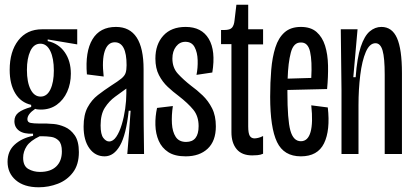

<svg xmlns="http://www.w3.org/2000/svg" viewBox="-20 -652 1751 813"><path d="M144 141Q82 141 47 111Q12 81 12 33Q12 -12 42 -39.5Q72 -67 120 -77V-86Q81 -84 61 -98.5Q41 -113 41 -139Q41 -162 58.5 -175.5Q76 -189 112 -199V-208Q68 -218 44.5 -257Q21 -296 21 -356Q21 -434 57.5 -481Q94 -528 158 -528H307V-464L182 -485V-478Q228 -468 254 -431Q280 -394 280 -340Q280 -298 264.5 -263.5Q249 -229 220.5 -208.5Q192 -188 153 -188Q149 -188 141.5 -188.5Q134 -189 129 -191Q96 -169 96 -147Q96 -134 110 -131.5Q124 -129 143 -129H175Q185 -129 207.5 -127Q230 -125 254.5 -114.5Q279 -104 296.5 -79Q314 -54 314 -8Q314 45 289 78Q264 111 225 126Q186 141 144 141ZM152 -243Q179 -243 193.5 -273.5Q208 -304 208 -353Q208 -405 193 -436Q178 -467 151 -467Q123 -467 108.5 -436Q94 -405 94 -356Q94 -304 109.5 -273.5Q125 -243 152 -243ZM149 76Q194 76 218 53Q242 30 242 -11Q242 -43 228.5 -56.5Q215 -70 196 -72.5Q177 -75 161 -75H148Q108 -56 93 -33Q78 -10 78 16Q78 51 100 63.5Q122 76 149 76Z M423 10Q383 10 358.5 -24Q334 -58 334 -116Q334 -166 351 -197.5Q368 -229 394.5 -249.5Q421 -270 450 -289Q480 -308 494 -319.5Q508 -331 512 -343.5Q516 -356 516 -376Q516 -473 466 -473Q436 -473 423.5 -435.5Q411 -398 419 -328L348 -337Q340 -433 371.5 -485.5Q403 -538 471 -538Q588 -538 588 -359V-241Q588 -181 588.5 -120.5Q589 -60 590 0H519Q523 -46 526.5 -91.5Q530 -137 533 -183H525Q514 -81 488 -35.5Q462 10 423 10ZM442 -53Q459 -53 472.5 -73Q486 -93 495.5 -124.5Q505 -156 510 -191Q515 -226 515 -257V-277Q493 -261 467.5 -242.5Q442 -224 424 -196Q406 -168 406 -121Q406 -83 417.5 -68Q429 -53 442 -53Z M766 10Q720 10 692.5 -8Q665 -26 652 -56Q639 -86 638 -122.5Q637 -159 645 -195L712 -203Q706 -164 708 -129Q710 -94 724 -72.5Q738 -51 768 -51Q821 -51 821 -118Q821 -160 798.5 -187.5Q776 -215 736 -246Q713 -263 690.5 -284Q668 -305 653 -334Q638 -363 638 -404Q638 -464 671.5 -501Q705 -538 766 -538Q834 -538 864 -487.5Q894 -437 879 -345L812 -335Q818 -364 817 -397Q816 -430 804 -452.5Q792 -475 765 -475Q741 -475 725.5 -455Q710 -435 710 -404Q710 -365 733.5 -339.5Q757 -314 789 -289Q814 -271 838 -248Q862 -225 878 -193.5Q894 -162 894 -117Q894 -55 859.5 -22.5Q825 10 766 10Z M1048 6Q1004 6 982 -20.5Q960 -47 960 -92V-465H916V-525H930Q954 -525 962.5 -535Q971 -545 973 -565L981 -632H1031V-528H1094V-464H1031V-117Q1031 -88 1037.5 -77Q1044 -66 1058 -66Q1063 -66 1072.5 -68Q1082 -70 1094 -76V-1Q1083 4 1070 5Q1057 6 1048 6Z M1254 10Q1182 10 1153 -50.5Q1124 -111 1124 -242Q1124 -303 1128.5 -356.5Q1133 -410 1146 -451Q1159 -492 1185 -515Q1211 -538 1254 -538Q1296 -538 1320.5 -516.5Q1345 -495 1356.5 -458.5Q1368 -422 1369 -374.5Q1370 -327 1365 -275L1197 -271Q1197 -267 1197 -261Q1197 -145 1209.5 -99.5Q1222 -54 1254 -54Q1284 -54 1295 -93Q1306 -132 1298 -206L1368 -197Q1379 -100 1352 -45Q1325 10 1254 10ZM1254 -472Q1223 -473 1211.5 -429.5Q1200 -386 1198 -319L1298 -322Q1302 -393 1293 -433Q1284 -473 1254 -472Z M1426 0V-271L1423 -528H1494L1476 -325H1486Q1492 -407 1507.5 -453.5Q1523 -500 1545.5 -519Q1568 -538 1595 -538Q1640 -538 1661 -491Q1682 -444 1682 -342V0H1609V-336Q1609 -407 1600 -438Q1591 -469 1570 -469Q1545 -469 1529 -432Q1513 -395 1505.5 -334.5Q1498 -274 1498 -206V0Z"/></svg>

Font: Bricolage Grotesque 96pt Condensed Light
Style: Regular
Weight: 300
Width: 3
Designer: Mathieu Triay
Foundry: Atelier Triay
Version: Version 1.001; ttfautohint (v1.8.4.7-5d5b);gftools[0.9.33.de